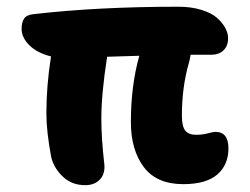

<svg xmlns="http://www.w3.org/2000/svg" viewBox="-20 -538 740 568"><path d="M231.9 9.8Q192.9 9.8 166.5 -14.9Q140.1 -39.6 131.8 -71.8Q117.2 -148.4 117.2 -203.1Q117.2 -283.7 130.9 -371.1Q89.8 -381.3 66.9 -404.1Q43.9 -426.8 43.9 -453.1Q43.9 -471.7 51.3 -482.9Q58.6 -494.1 79.1 -496.1Q269.5 -518.1 507.8 -518.1Q545.9 -518.1 575.9 -508.8Q606 -499.5 622.3 -484.9Q638.7 -470.2 646.7 -454.8Q654.8 -439.5 654.8 -424.8Q654.8 -402.3 641.4 -389.2Q627.9 -376 605 -376H543.9Q543 -368.2 539.1 -353Q518.1 -280.8 518.1 -195.8Q518.1 -164.1 528.1 -151.6Q538.1 -139.2 560.1 -139.2Q579.1 -139.2 595 -143.6Q610.8 -147.9 617.2 -147.9Q655.8 -147.9 655.8 -99.1Q655.8 -50.3 622.8 -21.7Q589.8 6.8 522 6.8Q443.4 6.8 405.3 -43.9Q367.2 -94.7 367.2 -176.8Q367.2 -284.7 392.1 -373Q338.9 -371.6 296.9 -370.1Q279.8 -260.7 279.8 -187Q279.8 -129.9 288.1 -57.1Q292.5 -25.9 276.6 -8.1Q260.7 9.8 231.9 9.8Z"/></svg>

Font: Shantell Sans Irregular
Style: Bold
Weight: 700
Designer: Stephen Nixon, Anya Danilova, Shantell Martin
Foundry: Arrow Type
Version: Version 1.006;[9816181b4]